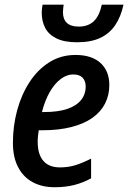

<svg xmlns="http://www.w3.org/2000/svg" viewBox="-20 -783 543 813"><path d="M211.4 9.8Q157.2 9.8 117.7 -12Q78.1 -33.7 56.4 -75.7Q34.7 -117.7 34.7 -177.7Q34.7 -249.5 52.7 -316.2Q70.8 -382.8 105.2 -435.5Q139.6 -488.3 188.7 -519.3Q237.8 -550.3 299.8 -550.3Q368.2 -550.3 405.5 -516.4Q442.9 -482.4 442.9 -422.9Q442.9 -379.4 424.6 -344Q406.2 -308.6 370.4 -283.4Q334.5 -258.3 281.5 -244.9Q228.5 -231.4 158.7 -231.4H144Q142.1 -219.7 140.9 -207.3Q139.6 -194.8 139.6 -182.6Q139.6 -129.4 163.6 -101.8Q187.5 -74.2 233.9 -74.2Q269 -74.2 298.6 -83.3Q328.1 -92.3 365.7 -111.3V-27.8Q330.6 -8.8 293.7 0.5Q256.8 9.8 211.4 9.8ZM157.7 -308.6H168Q226.1 -308.6 264.9 -321.8Q303.7 -335 323.2 -359.4Q342.8 -383.8 342.8 -417Q342.8 -440.4 329.6 -454.1Q316.4 -467.8 289.6 -467.8Q262.7 -467.8 236.8 -448.2Q210.9 -428.7 190.4 -392.8Q169.9 -356.9 157.7 -308.6ZM306.6 -604Q252 -604 219 -620.4Q186 -636.7 171.4 -664.8Q156.7 -692.9 156.7 -729Q156.7 -736.8 157.7 -746.3Q158.7 -755.9 160.2 -763.2H249.5Q248.5 -754.9 247.6 -746.8Q246.6 -738.8 246.6 -731Q246.6 -701.7 263.2 -686Q279.8 -670.4 313.5 -670.4Q352.5 -670.4 376.5 -692.4Q400.4 -714.4 411.1 -763.2H502.9Q491.7 -711.4 467.5 -676Q443.4 -640.6 404.1 -622.3Q364.7 -604 306.6 -604Z"/></svg>

Font: Open Sans SemiCondensed SemiBold
Style: Italic
Weight: 600
Width: 4
Italic angle: -12°
Designer: Monotype Design Team
Foundry: Monotype Imaging Inc.
Version: Version 3.000